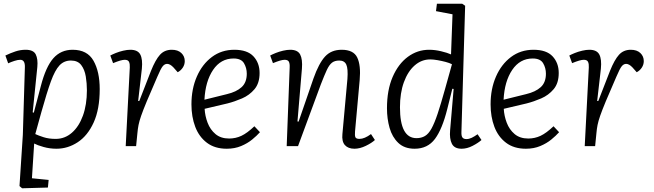

<svg xmlns="http://www.w3.org/2000/svg" viewBox="-20 -787 3522 1034"><path d="M114 -426Q115 -465 89 -465Q76 -465 57.5 -459Q39 -453 24 -446L9 -488Q36 -501 63 -510Q90 -519 118 -519Q160 -519 172.5 -494Q185 -469 181 -426L156 -182L162 -180L200 -324Q227 -428 267.5 -473.5Q308 -519 371 -519Q450 -519 483.5 -460Q517 -401 517 -307Q517 -199 484.5 -127.5Q452 -56 398.5 -21Q345 14 284 14Q248 14 214.5 4.5Q181 -5 164 -14L152 173L242 182L238 223L99 227L85 215L103 -61ZM362 -461Q325 -461 300.5 -435Q276 -409 254 -348.5Q232 -288 203 -184L170 -65Q187 -57 215 -48Q243 -39 280 -39Q329 -39 367 -72Q405 -105 426.5 -164Q448 -223 448 -301Q448 -338 442 -375Q436 -412 417.5 -436.5Q399 -461 362 -461Z M679 -424Q680 -442 675 -453.5Q670 -465 652 -465Q642 -465 626.5 -460.5Q611 -456 589 -447L574 -488Q585 -494 603.5 -501.5Q622 -509 643.5 -514Q665 -519 682 -519Q722 -519 735.5 -493.5Q749 -468 744 -417L724 -243H730L793 -405Q817 -465 841.5 -492Q866 -519 905 -519Q938 -519 956.5 -501.5Q975 -484 975 -458Q975 -439 964.5 -423Q954 -407 937 -398L914 -424Q896 -443 880 -443Q867 -443 856.5 -430.5Q846 -418 827 -373Q791 -291 770.5 -241.5Q750 -192 740 -163Q730 -134 726 -113.5Q722 -93 720 -70L713 0H657Z M1242 -519Q1312 -519 1345 -483.5Q1378 -448 1378 -394Q1378 -339 1350.5 -306.5Q1323 -274 1283.5 -257Q1244 -240 1205 -230L1082 -201Q1084 -163 1098 -126Q1112 -89 1140.5 -65Q1169 -41 1214 -41Q1249 -41 1280 -55.5Q1311 -70 1350 -107L1380 -75Q1363 -56 1338 -35.5Q1313 -15 1278.5 -0.5Q1244 14 1201 14Q1137 14 1094.5 -18Q1052 -50 1031.5 -104Q1011 -158 1011 -225Q1011 -308 1040 -374.5Q1069 -441 1121 -480Q1173 -519 1242 -519ZM1309 -390Q1309 -421 1294 -446.5Q1279 -472 1238 -472Q1169 -472 1127.5 -410.5Q1086 -349 1081 -250L1202 -280Q1253 -292 1281 -317.5Q1309 -343 1309 -390Z M1999 -33Q1982 -17 1950 -1.5Q1918 14 1889 14Q1855 14 1837.5 -5.5Q1820 -25 1824 -65L1851 -362Q1855 -417 1845 -439Q1835 -461 1807 -461Q1783 -461 1768 -449.5Q1753 -438 1740 -410Q1727 -382 1708 -333L1585 0H1524L1540 -424Q1541 -445 1535.5 -455Q1530 -465 1513 -465Q1503 -465 1487.5 -460.5Q1472 -456 1450 -447L1435 -488Q1446 -494 1464.5 -501.5Q1483 -509 1504.5 -514Q1526 -519 1543 -519Q1583 -519 1596.5 -493.5Q1610 -468 1606 -417L1582 -133L1588 -132L1668 -364Q1697 -446 1730.5 -482.5Q1764 -519 1820 -519Q1884 -519 1904 -477Q1924 -435 1917 -356L1892 -79Q1890 -57 1894 -48Q1898 -39 1916 -39Q1943 -39 1978 -65Z M2465 -77Q2464 -55 2470.5 -46.5Q2477 -38 2492 -38Q2506 -38 2520.5 -45Q2535 -52 2552 -64L2573 -33Q2555 -17 2525 -1.5Q2495 14 2466 14Q2427 14 2413.5 -13Q2400 -40 2404 -85L2423 -308L2416 -309L2389 -201Q2362 -92 2322.5 -39Q2283 14 2213 14Q2158 14 2125 -17.5Q2092 -49 2078 -98.5Q2064 -148 2064 -204Q2064 -302 2094.5 -372.5Q2125 -443 2176.5 -481Q2228 -519 2291 -519Q2322 -519 2355.5 -511Q2389 -503 2409 -494L2417 -710L2328 -727L2333 -767H2469L2485 -756ZM2223 -43Q2249 -43 2268.5 -54.5Q2288 -66 2304 -95Q2320 -124 2337 -175Q2354 -226 2376 -305L2414 -441Q2401 -448 2380 -453.5Q2359 -459 2336.5 -463Q2314 -467 2297 -467Q2250 -467 2213 -434.5Q2176 -402 2155 -344Q2134 -286 2134 -209Q2134 -43 2223 -43Z M2853 -519Q2923 -519 2956 -483.5Q2989 -448 2989 -394Q2989 -339 2961.5 -306.5Q2934 -274 2894.5 -257Q2855 -240 2816 -230L2693 -201Q2695 -163 2709 -126Q2723 -89 2751.5 -65Q2780 -41 2825 -41Q2860 -41 2891 -55.5Q2922 -70 2961 -107L2991 -75Q2974 -56 2949 -35.5Q2924 -15 2889.5 -0.5Q2855 14 2812 14Q2748 14 2705.5 -18Q2663 -50 2642.5 -104Q2622 -158 2622 -225Q2622 -308 2651 -374.5Q2680 -441 2732 -480Q2784 -519 2853 -519ZM2920 -390Q2920 -421 2905 -446.5Q2890 -472 2849 -472Q2780 -472 2738.5 -410.5Q2697 -349 2692 -250L2813 -280Q2864 -292 2892 -317.5Q2920 -343 2920 -390Z M3151 -424Q3152 -442 3147 -453.5Q3142 -465 3124 -465Q3114 -465 3098.5 -460.5Q3083 -456 3061 -447L3046 -488Q3057 -494 3075.5 -501.5Q3094 -509 3115.5 -514Q3137 -519 3154 -519Q3194 -519 3207.5 -493.5Q3221 -468 3216 -417L3196 -243H3202L3265 -405Q3289 -465 3313.5 -492Q3338 -519 3377 -519Q3410 -519 3428.5 -501.5Q3447 -484 3447 -458Q3447 -439 3436.5 -423Q3426 -407 3409 -398L3386 -424Q3368 -443 3352 -443Q3339 -443 3328.5 -430.5Q3318 -418 3299 -373Q3263 -291 3242.5 -241.5Q3222 -192 3212 -163Q3202 -134 3198 -113.5Q3194 -93 3192 -70L3185 0H3129Z"/></svg>

Font: Literata 12pt Light
Style: Italic
Weight: 300
Italic angle: -2°
Designer: Latin by Veronika Burian and Jose Scaglione. Greek by Irene Vlachou. Cyrillic by Vera Evstafieva
Foundry: TypeTogether
Version: Version 3.002